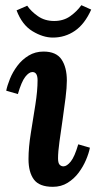

<svg xmlns="http://www.w3.org/2000/svg" viewBox="-20 -710 377 741"><path d="M148 -511Q197 -511 217.5 -480.5Q238 -450 238 -399Q238 -373 233 -332.5Q228 -292 221.5 -247.5Q215 -203 209.5 -163.5Q204 -124 204 -99Q204 -81 210 -74.5Q216 -68 225 -68Q238 -68 253 -86.5Q268 -105 282 -153L327 -140Q323 -119 312 -93Q301 -67 283.5 -43.5Q266 -20 241 -4.5Q216 11 184 11Q132 11 111 -17Q90 -45 90 -96Q90 -141 99 -196.5Q108 -252 116.5 -306Q125 -360 125 -400Q125 -432 105 -432Q92 -432 77.5 -413.5Q63 -395 49 -347L4 -360Q8 -380 18.5 -406Q29 -432 47 -456Q65 -480 90.5 -495.5Q116 -511 148 -511ZM184 -565Q146 -565 105.5 -589.5Q65 -614 44 -670L85 -688Q100 -666 126.5 -647.5Q153 -629 189 -629Q225 -629 251 -647.5Q277 -666 294 -690L332 -673Q307 -617 269 -591Q231 -565 184 -565Z"/></svg>

Font: Lora SemiBold
Style: Italic
Weight: 600
Italic angle: -3°
Designer: Olga Karpushina, Alexei Vanyashin (Cyrillic)
Foundry: Cyreal
Version: Version 3.011; ttfautohint (v1.8.4.7-5d5b)